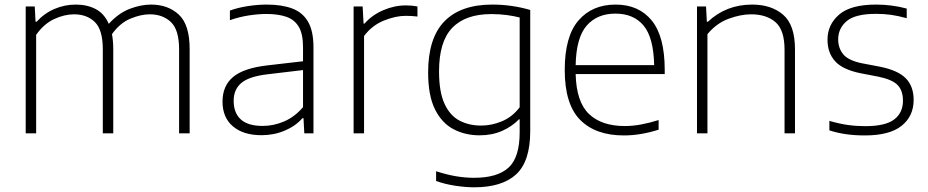

<svg xmlns="http://www.w3.org/2000/svg" viewBox="-20 -568 3955 818"><path d="M89.5 0V-540.5H128L131.5 -475.5H136Q169.5 -512 212.8 -530.2Q256 -548.5 303 -548.5Q351 -548.5 387.5 -529.5Q424 -510.5 443.5 -466.5Q485.5 -512.5 533 -530.5Q580.5 -548.5 623.5 -548.5Q695.5 -548.5 741.8 -505.8Q788 -463 788 -359V0H743V-357.5Q743 -441 708.2 -474Q673.5 -507 618 -507Q580 -507 535.5 -488.5Q491 -470 457 -422.5Q462.5 -394 462.5 -359.5V0H418V-357.5Q418 -441 384.2 -474Q350.5 -507 295.5 -507Q254.5 -507 210.8 -486.8Q167 -466.5 134 -419.5V0Z M1094.5 8Q1016.5 8 972.2 -29.8Q928 -67.5 928 -135Q928 -202.5 973.2 -240.2Q1018.5 -278 1119.5 -289.5L1271 -307V-367Q1271 -423.5 1252.8 -454Q1234.5 -484.5 1199.8 -496.5Q1165 -508.5 1115 -508.5Q1082 -508.5 1041.5 -502.5Q1001 -496.5 959.5 -482V-523Q993.5 -535.5 1035.8 -542Q1078 -548.5 1116.5 -548.5Q1180 -548.5 1224.5 -532Q1269 -515.5 1292.2 -475.8Q1315.5 -436 1315.5 -366.5V0H1276.5L1273 -64.5H1268.5Q1239.5 -31 1193.2 -11.5Q1147 8 1094.5 8ZM975.5 -138.5Q975.5 -87 1006 -59.2Q1036.5 -31.5 1099.5 -31.5Q1146 -31.5 1190.8 -50.8Q1235.5 -70 1271 -111.5V-269.5L1120 -251.5Q1042 -242.5 1008.8 -215Q975.5 -187.5 975.5 -138.5Z M1486.5 0V-540.5H1525L1529 -467.5H1533Q1565 -504 1612.8 -524.5Q1660.5 -545 1709 -545Q1736 -545 1758.5 -540.5V-497.5Q1746.5 -499 1734.2 -499.8Q1722 -500.5 1708 -500.5Q1665 -500.5 1614.8 -480Q1564.5 -459.5 1531 -414.5V0Z M2000 230Q1963.5 230 1919 223.2Q1874.5 216.5 1838 203V161.5Q1882.5 176 1922.2 182.8Q1962 189.5 2000 189.5Q2099 189.5 2146.5 146.2Q2194 103 2194 -4.5V-59.5H2191Q2162 -29.5 2119.5 -10.5Q2077 8.5 2023 8.5Q1962 8.5 1912.2 -17.5Q1862.5 -43.5 1833.2 -102.2Q1804 -161 1804 -259.5Q1804 -406 1873.5 -477.2Q1943 -548.5 2077 -548.5Q2161 -548.5 2239 -525.5V-9.5Q2239 119.5 2179 174.8Q2119 230 2000 230ZM2029.5 -33Q2075 -33 2119 -51.5Q2163 -70 2194 -111V-493.5Q2171 -499.5 2139.8 -503.8Q2108.5 -508 2073 -508Q1963.5 -508 1907 -449.8Q1850.5 -391.5 1850.5 -264Q1850.5 -176 1874 -125.5Q1897.5 -75 1938 -54Q1978.5 -33 2029.5 -33Z M2638 9Q2517.5 9 2451.8 -57.2Q2386 -123.5 2386 -270Q2386 -413 2444.5 -480.8Q2503 -548.5 2602.5 -548.5Q2701.5 -548.5 2756.8 -480.5Q2812 -412.5 2812 -270V-252.5H2432.5Q2435.5 -133.5 2489.5 -82.2Q2543.5 -31 2641.5 -31Q2675 -31 2710.5 -37.5Q2746 -44 2786 -56.5V-15.5Q2709 9 2638 9ZM2602 -510Q2524.5 -510 2479.8 -459.2Q2435 -408.5 2432.5 -290.5H2767Q2764.5 -408 2722 -459Q2679.5 -510 2602 -510Z M2949.5 0V-540.5H2988L2991.5 -475.5H2996Q3074 -548.5 3184.5 -548.5Q3266 -548.5 3316.5 -505.2Q3367 -462 3367 -357V0H3322.5V-356.5Q3322.5 -440 3284 -473.5Q3245.5 -507 3180 -507Q3135.5 -507 3084 -488Q3032.5 -469 2994 -422.5V0Z M3664.5 9Q3623 9 3586.2 4Q3549.5 -1 3513.5 -12.5V-53Q3557 -40.5 3592.8 -35.5Q3628.5 -30.5 3666.5 -30.5Q3752 -30.5 3789.5 -59Q3827 -87.5 3827 -139Q3827 -182.5 3803.8 -206Q3780.5 -229.5 3721.5 -241.5L3646 -256Q3570 -271.5 3537.8 -307.2Q3505.5 -343 3505.5 -399Q3505.5 -463 3555 -505.8Q3604.5 -548.5 3712.5 -548.5Q3780 -548.5 3843 -531.5V-490.5Q3806.5 -500.5 3776.2 -504.8Q3746 -509 3712.5 -509Q3623.5 -509 3587.2 -478Q3551 -447 3551 -400.5Q3551 -363 3572.5 -336.8Q3594 -310.5 3652 -298.5L3728 -284Q3806 -268.5 3839.2 -234.2Q3872.5 -200 3872.5 -142.5Q3872.5 -73 3821.2 -32Q3770 9 3664.5 9Z"/></svg>

Font: Encode Sans Semi Expanded ExtraLight
Style: Regular
Weight: 200
Width: 6
Designer: Multiple Designers
Foundry: Impallari Type
Version: Version 3.000; ttfautohint (v1.8.3) -l 8 -r 50 -G 200 -x 14 